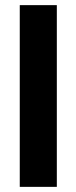

<svg xmlns="http://www.w3.org/2000/svg" viewBox="-20 -727 297 747"><path d="M201.1 0H56.9V-707H201.1Z"/></svg>

Font: Pretendard JP Variable
Style: Regular
Weight: 400
Designer: Base glyphs from Inter by Rasmus Andersson; Hangul glyphs from Noto Sans CJK(Source Han Sans) by Jang Soo-young and Kang
Foundry: Kil Hyung-jin
Version: Version 1.307;Glyphs 3.2 (3192)